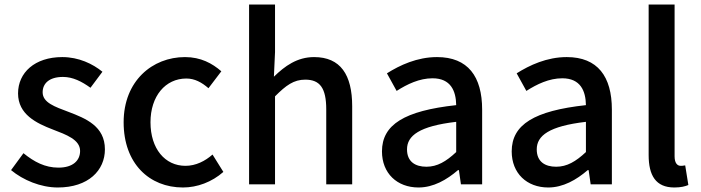

<svg xmlns="http://www.w3.org/2000/svg" viewBox="-20 -817 3106 851"><path d="M236 14C372 14 445 -62 445 -155C445 -258 360 -292 284 -321C223 -344 169 -362 169 -408C169 -446 197 -476 259 -476C303 -476 342 -456 381 -428L434 -499C391 -534 329 -564 256 -564C134 -564 60 -495 60 -403C60 -310 141 -271 214 -243C274 -220 335 -198 335 -148C335 -106 304 -74 239 -74C180 -74 132 -99 84 -138L29 -63C82 -19 160 14 236 14Z M791 14C854 14 919 -10 970 -55L922 -132C889 -103 848 -82 802 -82C711 -82 647 -158 647 -275C647 -391 713 -469 806 -469C843 -469 874 -452 904 -426L961 -501C921 -536 870 -564 800 -564C655 -564 528 -458 528 -275C528 -92 642 14 791 14Z M1084 0H1199V-390C1248 -439 1282 -464 1333 -464C1398 -464 1426 -427 1426 -332V0H1541V-346C1541 -486 1489 -564 1372 -564C1297 -564 1242 -524 1194 -477L1199 -586V-797H1084Z M1835 14C1901 14 1960 -20 2010 -63H2014L2023 0H2117V-331C2117 -478 2054 -564 1917 -564C1829 -564 1752 -528 1695 -492L1738 -414C1785 -444 1839 -470 1897 -470C1978 -470 2001 -414 2002 -351C1773 -326 1673 -265 1673 -146C1673 -49 1740 14 1835 14ZM1870 -78C1821 -78 1784 -100 1784 -155C1784 -216 1839 -258 2002 -277V-143C1957 -101 1918 -78 1870 -78Z M2410 14C2476 14 2535 -20 2585 -63H2589L2598 0H2692V-331C2692 -478 2629 -564 2492 -564C2404 -564 2327 -528 2270 -492L2313 -414C2360 -444 2414 -470 2472 -470C2553 -470 2576 -414 2577 -351C2348 -326 2248 -265 2248 -146C2248 -49 2315 14 2410 14ZM2445 -78C2396 -78 2359 -100 2359 -155C2359 -216 2414 -258 2577 -277V-143C2532 -101 2493 -78 2445 -78Z M2969 14C2998 14 3017 9 3031 3L3017 -84C3006 -82 3002 -82 2997 -82C2983 -82 2970 -93 2970 -124V-797H2855V-130C2855 -40 2886 14 2969 14Z"/></svg>

Font: Noto Sans TC Medium
Style: Regular
Weight: 500
Designer: Ryoko NISHIZUKA 西塚涼子 (kana, bopomofo & ideographs); Paul D. Hunt (Latin, Greek & Cyrillic); Sandoll Communications 산돌커뮤니
Foundry: Adobe
Version: Version 2.004;hotconv 1.0.118;makeotfexe 2.5.65603